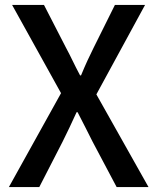

<svg xmlns="http://www.w3.org/2000/svg" viewBox="-20 -757 636 777"><path d="M16 0 227 -380 29 -737H158L247 -564Q261 -538 273.5 -512Q286 -486 304 -452H308Q322 -486 334 -512Q346 -538 359 -564L445 -737H567L370 -375L581 0H452L355 -183Q341 -211 326 -240.5Q311 -270 294 -303H290Q275 -270 261 -240.5Q247 -211 233 -183L139 0Z"/></svg>

Font: Noto Sans JP Thin Medium
Style: Regular
Weight: 500
Version: Version 2.004-H2;hotconv 1.0.118;makeotfexe 2.5.65603